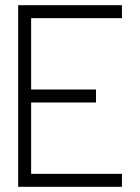

<svg xmlns="http://www.w3.org/2000/svg" viewBox="-20 -720 540 740"><path d="M450 -700H50V0H450V-50H100V-325H350V-375H100V-650H450Z"/></svg>

Font: LS-VG5000 Light
Style: Regular
Weight: 400
Designer: Justin Bihan, 2021
Foundry: Justin Bihan, 2021
Version: Version 1.000;Glyphs 3.1.2 (3151)